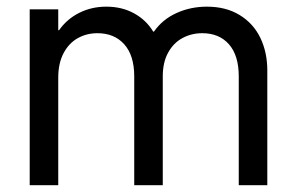

<svg xmlns="http://www.w3.org/2000/svg" viewBox="-20 -545 871 565"><path d="M67.4 -517.6H151.4V-456.1H153.8Q177.2 -489.3 213.4 -507.3Q249.5 -525.4 293 -525.4Q338.9 -525.4 374.8 -505.6Q410.6 -485.8 430.7 -452.1H433.1Q458.5 -488.3 499.8 -506.8Q541 -525.4 588.9 -525.4Q645 -525.4 685.3 -500.7Q725.6 -476.1 746.1 -433.6Q766.6 -391.1 766.6 -337.9V0H682.6V-320.3Q682.6 -381.8 653.8 -414.6Q625 -447.3 575.2 -447.3Q543.5 -447.3 517.1 -433.1Q490.7 -418.9 474.9 -390.4Q459 -361.8 459 -320.3V0H375V-320.3Q375 -381.8 345.7 -414.6Q316.4 -447.3 266.6 -447.3Q234.9 -447.3 208.7 -432.6Q182.6 -418 167 -388.4Q151.4 -358.9 151.4 -316.4V0H67.4Z"/></svg>

Font: Reddit Sans Strawberry
Style: Regular
Weight: 400
Designer: Stephen Hutchings
Foundry: Reddit
Version: Version 1.013